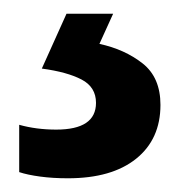

<svg xmlns="http://www.w3.org/2000/svg" viewBox="-20 -20 264 280"><path d="M214 133Q214 183 178.5 211.5Q143 240 79 240Q57 240 38.5 237.5Q20 235 8 231V162Q33 169 62 169Q120 169 120 130Q120 107 99 96Q78 85 41 80L77 0H145L125 44Q162 52 188 72.5Q214 93 214 133Z"/></svg>

Font: Noto Sans Khmer SemiCondensed SemiBold
Style: Regular
Weight: 600
Width: 4
Designer: Danh Hong and the Monotype Design Team
Foundry: Monotype Imaging Inc.
Version: Version 2.004; ttfautohint (v1.8.4.7-5d5b)